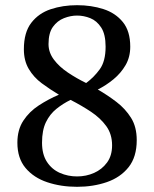

<svg xmlns="http://www.w3.org/2000/svg" viewBox="-20 -700 594 740"><path d="M277 20Q215 20 162.5 2.5Q110 -15 78.5 -52.5Q47 -90 47 -150Q47 -200 70 -235Q93 -270 130 -294Q167 -318 207 -335Q172 -356 141 -379Q110 -402 91 -434Q72 -466 72 -510Q72 -575 100.5 -612Q129 -649 175.5 -664.5Q222 -680 277 -680Q332 -680 378.5 -665Q425 -650 453.5 -615Q482 -580 482 -520Q482 -480 464 -449Q446 -418 417.5 -394.5Q389 -371 357 -355Q395 -333 429 -307Q463 -281 485 -246Q507 -211 507 -160Q507 -95 475.5 -55.5Q444 -16 391.5 2Q339 20 277 20ZM277 -20Q312 -20 342.5 -33.5Q373 -47 392.5 -73.5Q412 -100 412 -140Q412 -183 389.5 -214Q367 -245 331 -269Q295 -293 252 -315Q223 -301 197.5 -280.5Q172 -260 157 -229Q142 -198 142 -150Q142 -105 161 -76Q180 -47 211 -33.5Q242 -20 277 -20ZM312 -380Q342 -402 364.5 -433Q387 -464 387 -520Q387 -568 370 -594Q353 -620 328 -630Q303 -640 277 -640Q252 -640 226.5 -630Q201 -620 184 -596.5Q167 -573 167 -530Q167 -498 187.5 -470.5Q208 -443 241.5 -420.5Q275 -398 312 -380Z"/></svg>

Font: El Messiri
Style: Regular
Weight: 400
Designer: Mohamed Gaber
Foundry: Kief Type Foundry
Version: Version 2.020